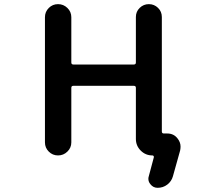

<svg xmlns="http://www.w3.org/2000/svg" viewBox="-20 -774 1040 932"><path d="M745.1 137.7Q723.6 137.7 710 120.1Q700.2 108.4 700.2 93.8Q700.2 87.9 702.1 82L726.6 -9.8Q727.5 -13.7 725.6 -16.6Q723.6 -19.5 719.7 -19.5Q686.5 -19.5 663.1 -43Q639.6 -66.4 639.6 -99.6V-347.7Q639.6 -357.4 629.9 -357.4H335.9Q326.2 -357.4 326.2 -347.7V-83Q326.2 -56.6 307.1 -38.1Q288.1 -19.5 261.7 -19.5Q235.4 -19.5 216.8 -38.1Q198.2 -56.6 198.2 -83V-690.4Q198.2 -716.8 216.8 -735.4Q235.4 -753.9 261.7 -753.9Q288.1 -753.9 307.1 -735.4Q326.2 -716.8 326.2 -690.4V-470.7Q326.2 -460.9 335.9 -460.9H629.9Q639.6 -460.9 639.6 -470.7V-691.4Q639.6 -717.8 658.2 -735.8Q676.8 -753.9 702.6 -753.9Q728.5 -753.9 747.1 -735.8Q765.6 -717.8 765.6 -691.4V-135.7Q765.6 -126 775.4 -126H792Q824.2 -126 842.8 -100.6Q856.4 -83 856.4 -62.5Q856.4 -53.7 854.5 -43.9L819.3 82Q812.5 106.4 792 122.1Q771.5 137.7 745.1 137.7Z"/></svg>

Font: Rounded-X Mgen+ 1m medium
Style: Regular
Weight: 500
Designer: [Source Han Sans]
Ryoko NISHIZUKA  (kana & ideographs); Paul D. Hunt (Latin, Greek & Cyrillic); Wenlong ZHANG  (bopomofo
Version: Version 1.059.20150602